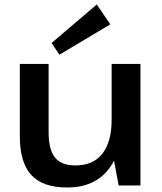

<svg xmlns="http://www.w3.org/2000/svg" viewBox="-20 -824 721 853"><path d="M196 -236Q196 -159 224.5 -124Q253 -89 315 -89Q394 -89 435 -141.5Q476 -194 476 -293L525 -369V-301Q525 -151 461.5 -71Q398 9 279 9Q170 9 119 -46.5Q68 -102 68 -220V-540H196ZM604 0H507L476 -168V-540H604ZM470 -716 244 -581 209 -633 410 -804Z"/></svg>

Font: Pathway Extreme 12pt SemiBold
Style: Regular
Weight: 600
Version: Version 1.001;gftools[0.9.26]